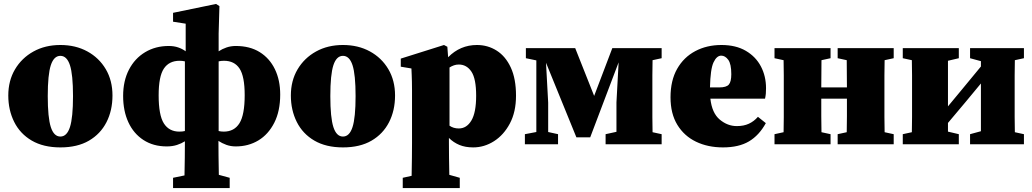

<svg xmlns="http://www.w3.org/2000/svg" viewBox="-20 -731 5232 973"><path d="M286 16Q200 16 141 -18.5Q82 -53 52 -113Q22 -173 22 -247Q22 -322 56 -379.5Q90 -437 149.5 -470Q209 -503 286 -503Q363 -503 422.5 -470.5Q482 -438 516 -380.5Q550 -323 550 -247Q550 -171 519.5 -111.5Q489 -52 430.5 -18Q372 16 286 16ZM286 -39Q319 -39 334.5 -87Q350 -135 350 -244Q350 -353 334.5 -400.5Q319 -448 286 -448Q253 -448 237.5 -400.5Q222 -353 222 -244Q222 -135 237.5 -87Q253 -39 286 -39Z M825 11Q757 11 707 -21.5Q657 -54 630.5 -111.5Q604 -169 604 -245Q604 -321 633.5 -378Q663 -435 715.5 -466.5Q768 -498 835 -498Q862 -498 883.5 -490.5Q905 -483 921 -471V-611L857 -621V-666L1075 -711L1092 -700L1088 -561V-471Q1106 -483 1128 -490.5Q1150 -498 1175 -498Q1246 -498 1296 -467Q1346 -436 1373 -380.5Q1400 -325 1400 -252Q1400 -168 1370 -109Q1340 -50 1289.5 -19.5Q1239 11 1175 11Q1149 11 1127 3Q1105 -5 1087 -17Q1087 17 1087.5 61Q1088 105 1089 155L1144 170V222H857V170L915 158Q916 108 916.5 67.5Q917 27 917 -8V-15Q900 -4 877 3.5Q854 11 825 11ZM784 -248Q784 -147 810.5 -105.5Q837 -64 889 -64Q905 -64 917 -67V-420Q905 -423 890 -423Q837 -423 810.5 -383.5Q784 -344 784 -248ZM1115 -423Q1100 -423 1088 -420V-67Q1100 -64 1114 -64Q1167 -64 1193.5 -106.5Q1220 -149 1220 -249Q1220 -344 1194 -383.5Q1168 -423 1115 -423Z M1718 16Q1632 16 1573 -18.5Q1514 -53 1484 -113Q1454 -173 1454 -247Q1454 -322 1488 -379.5Q1522 -437 1581.5 -470Q1641 -503 1718 -503Q1795 -503 1854.5 -470.5Q1914 -438 1948 -380.5Q1982 -323 1982 -247Q1982 -171 1951.5 -111.5Q1921 -52 1862.5 -18Q1804 16 1718 16ZM1718 -39Q1751 -39 1766.5 -87Q1782 -135 1782 -244Q1782 -353 1766.5 -400.5Q1751 -448 1718 -448Q1685 -448 1669.5 -400.5Q1654 -353 1654 -244Q1654 -135 1669.5 -87Q1685 -39 1718 -39Z M2021 222V170L2066 160Q2067 110 2067.5 68.5Q2068 27 2068 -8V-272Q2068 -300 2067.5 -317Q2067 -334 2066.5 -349Q2066 -364 2065 -384L2011 -393V-434L2230 -503L2247 -494L2251 -441Q2312 -503 2397 -503Q2452 -503 2497 -474.5Q2542 -446 2568.5 -389Q2595 -332 2595 -246Q2595 -164 2564 -105.5Q2533 -47 2483.5 -15.5Q2434 16 2378 16Q2338 16 2308 3.5Q2278 -9 2255 -32V-8Q2255 26 2255.5 66.5Q2256 107 2257 155L2310 170V222ZM2305 -404Q2292 -404 2280.5 -400Q2269 -396 2258 -389V-94Q2278 -80 2305 -80Q2345 -80 2369 -120.5Q2393 -161 2393 -246Q2393 -332 2369 -368Q2345 -404 2305 -404Z M2640 0V-51L2698 -62V-425L2645 -436V-487H2895L2991 -245L3083 -487H3333V-436L3287 -426Q3286 -390 3286 -349Q3286 -308 3286 -277V-210Q3286 -179 3286 -138Q3286 -97 3287 -61L3333 -51V0H3049V-51L3104 -63V-212L3115 -415L2971 -35H2901L2747 -413L2758 -211V-62L2808 -51V0Z M3635 -449Q3612 -449 3596 -415Q3580 -381 3578 -288H3625Q3661 -288 3673.5 -302.5Q3686 -317 3686 -355Q3686 -407 3670.5 -428Q3655 -449 3635 -449ZM3644 16Q3567 16 3507 -13Q3447 -42 3412.5 -98.5Q3378 -155 3378 -238Q3378 -323 3411.5 -382Q3445 -441 3503.5 -472Q3562 -503 3636 -503Q3709 -503 3759.5 -473.5Q3810 -444 3836 -394.5Q3862 -345 3862 -284Q3862 -268 3861 -256.5Q3860 -245 3857 -231H3580Q3588 -158 3627.5 -125Q3667 -92 3714 -92Q3749 -92 3775 -104Q3801 -116 3821 -139L3861 -107Q3827 -45 3775.5 -14.5Q3724 16 3644 16Z M4225 -436V-487H4509V-436L4463 -426Q4462 -390 4462 -349Q4462 -308 4462 -277V-210Q4462 -179 4462 -138Q4462 -97 4463 -61L4509 -51V0H4225V-51L4271 -61Q4272 -97 4272 -141.5Q4272 -186 4272 -231H4142Q4142 -187 4142 -142Q4142 -97 4143 -61L4189 -51V0H3905V-51L3951 -61Q3952 -97 3952 -138Q3952 -179 3952 -210V-277Q3952 -308 3952 -349Q3952 -390 3951 -426L3905 -436V-487H4189V-436L4143 -426Q4143 -393 4142.5 -356Q4142 -319 4142 -288H4272Q4272 -319 4271.5 -356Q4271 -393 4271 -426Z M4896 -436V-487H5169V-436L5123 -426Q5122 -390 5122 -349Q5122 -308 5122 -277V-210Q5122 -179 5122 -138Q5122 -97 5123 -61L5169 -51V0H4896V-51L4951 -66V-308L4874 -215L4784 -108V-64L4839 -51V0H4555V-51L4601 -61Q4602 -97 4602 -138Q4602 -179 4602 -210V-277Q4602 -308 4602 -349Q4602 -390 4601 -426L4555 -436V-487H4839V-436L4784 -423V-192L4852 -274L4951 -394V-421Z"/></svg>

Font: Source Serif 4 Black
Style: Regular
Weight: 900
Designer: Frank Grießhammer
Foundry: Adobe
Version: Version 4.005;hotconv 1.1.0;makeotfexe 2.6.0